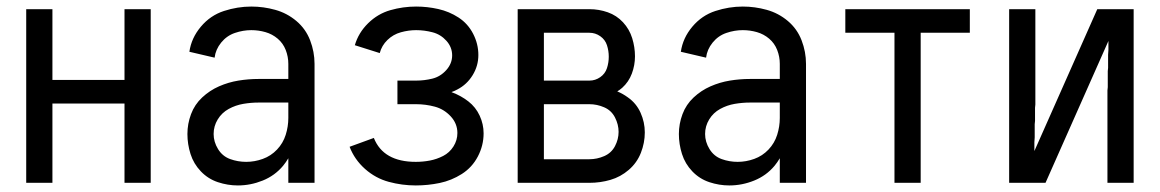

<svg xmlns="http://www.w3.org/2000/svg" viewBox="-20 -558 3540 586"><path d="M60 0V-530H140V-314H360V-530H440V0H360V-242H140V0Z M706 8Q675 8 645 -2Q615 -12 593 -35Q571 -58 561.5 -88Q552 -118 552 -149Q552 -180 563 -209.5Q574 -239 597 -260.5Q620 -282 648.5 -294.5Q677 -307 707.5 -312Q738 -317 769 -317H860V-363Q860 -385 852 -405.5Q844 -426 827.5 -440Q811 -454 790 -460Q769 -466 747 -466Q722 -466 697 -457.5Q672 -449 655 -428Q638 -407 635 -382L558 -400Q564 -442 593 -476.5Q622 -511 663.5 -524.5Q705 -538 747 -538Q784 -538 820 -528Q856 -518 884.5 -494Q913 -470 926.5 -435Q940 -400 940 -363V0H860V-75Q853 -63 844 -52Q819 -22 782 -7Q745 8 706 8ZM860 -198V-245H769Q746 -245 722.5 -241Q699 -237 678 -225.5Q657 -214 644.5 -193.5Q632 -173 632 -149Q632 -125 645.5 -103Q659 -81 682.5 -72.5Q706 -64 731.5 -64Q757 -64 782 -73Q807 -82 825.5 -101.5Q844 -121 852 -146.5Q860 -172 860 -198Z M1249 8Q1207 8 1166.5 -3Q1126 -14 1094 -42.5Q1062 -71 1047 -110L1121 -137Q1150 -64 1249 -64Q1271 -64 1292 -68Q1313 -72 1332.5 -82Q1352 -92 1364 -111Q1376 -130 1376 -152Q1376 -181 1355.5 -203Q1335 -225 1307 -232.5Q1279 -240 1250 -240H1193V-312H1250Q1275 -312 1299.5 -318Q1324 -324 1342 -344Q1360 -364 1360 -389Q1360 -414 1342.5 -433.5Q1325 -453 1300 -459.5Q1275 -466 1250 -466Q1227 -466 1203.5 -459.5Q1180 -453 1162.5 -436Q1145 -419 1139 -396L1063 -420Q1074 -458 1103.5 -487Q1133 -516 1171.5 -527Q1210 -538 1250 -538Q1284 -538 1317.5 -530.5Q1351 -523 1379.5 -504.5Q1408 -486 1424 -455Q1440 -424 1440 -390Q1440 -357 1422.5 -328.5Q1405 -300 1376 -285Q1367 -280 1358 -277L1360 -276Q1387 -266 1409.5 -248.5Q1432 -231 1444 -205Q1456 -179 1456 -151Q1456 -114 1438.5 -80.5Q1421 -47 1389.5 -27Q1358 -7 1322 0.5Q1286 8 1249 8Z M1560 0V-530H1779Q1808 -530 1835 -520.5Q1862 -511 1881.5 -490Q1901 -469 1909.5 -441.5Q1918 -414 1918 -386Q1918 -359 1908.5 -333.5Q1899 -308 1879 -290Q1872 -284 1864 -279Q1881 -272 1896 -261Q1922 -243 1935 -214Q1948 -185 1948 -154Q1948 -122 1936 -91.5Q1924 -61 1899 -39.5Q1874 -18 1843 -9Q1812 0 1779 0ZM1640 -72H1779Q1802 -72 1824 -81.5Q1846 -91 1857 -112Q1868 -133 1868 -155.5Q1868 -178 1857 -199.5Q1846 -221 1824 -230.5Q1802 -240 1779 -240H1640ZM1779 -312Q1797 -312 1812 -322.5Q1827 -333 1832.5 -350Q1838 -367 1838 -385Q1838 -403 1832.5 -420Q1827 -437 1812 -447.5Q1797 -458 1779 -458H1640V-312Z M2206 8Q2175 8 2145 -2Q2115 -12 2093 -35Q2071 -58 2061.5 -88Q2052 -118 2052 -149Q2052 -180 2063 -209.5Q2074 -239 2097 -260.5Q2120 -282 2148.5 -294.5Q2177 -307 2207.5 -312Q2238 -317 2269 -317H2360V-363Q2360 -385 2352 -405.5Q2344 -426 2327.5 -440Q2311 -454 2290 -460Q2269 -466 2247 -466Q2222 -466 2197 -457.5Q2172 -449 2155 -428Q2138 -407 2135 -382L2058 -400Q2064 -442 2093 -476.5Q2122 -511 2163.5 -524.5Q2205 -538 2247 -538Q2284 -538 2320 -528Q2356 -518 2384.5 -494Q2413 -470 2426.5 -435Q2440 -400 2440 -363V0H2360V-75Q2353 -63 2344 -52Q2319 -22 2282 -7Q2245 8 2206 8ZM2360 -198V-245H2269Q2246 -245 2222.5 -241Q2199 -237 2178 -225.5Q2157 -214 2144.5 -193.5Q2132 -173 2132 -149Q2132 -125 2145.5 -103Q2159 -81 2182.5 -72.5Q2206 -64 2231.5 -64Q2257 -64 2282 -73Q2307 -82 2325.5 -101.5Q2344 -121 2352 -146.5Q2360 -172 2360 -198Z M2710 0V-458H2560V-530H2940V-458H2790V0Z M3060 0V-530H3140V-318V-308V-298V-288V-278V-268V-258V-248V-239L3139 -229V-219V-209V-199V-189L3138 -179V-169V-159V-149V-139L3137 -124V-114V-97L3329 -530H3406H3440V0H3360V-212V-222V-232V-242V-252V-262V-272V-282L3361 -292V-301V-311V-321V-331V-341L3362 -351V-361V-371V-381V-391L3363 -406V-416V-433L3171 0H3094Z"/></svg>

Font: Iosevka SS08
Style: Regular
Weight: 400
Monospace: yes
Designer: Belleve Invis
Foundry: Belleve Invis
Version: 2.1.0; ttfautohint (v1.8.2)